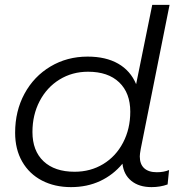

<svg xmlns="http://www.w3.org/2000/svg" viewBox="-20 -762 758 787"><path d="M553 -121Q553 -89 571 -72.5Q589 -56 623 -56Q651 -56 673 -65L667 -6Q637 5 601 5Q550 5 518.5 -20.5Q487 -46 482 -91Q444 -45 390.5 -20Q337 5 271 5Q204 5 152 -22Q100 -49 71 -99.5Q42 -150 42 -218Q42 -307 80.5 -378Q119 -449 187 -489.5Q255 -530 339 -530Q414 -530 464.5 -501Q515 -472 538 -417L604 -742H675L557 -152Q553 -130 553 -121ZM514 -304Q514 -381 468.5 -424.5Q423 -468 341 -468Q276 -468 224 -436Q172 -404 142.5 -347.5Q113 -291 113 -221Q113 -144 158.5 -101Q204 -58 286 -58Q351 -58 403 -89.5Q455 -121 484.5 -177.5Q514 -234 514 -304Z"/></svg>

Font: Montserrat Alternates
Style: Italic
Weight: 400
Italic angle: -11.3°
Designer: Julieta Ulanovsky
Foundry: Julieta Ulanovsky
Version: Version 7.200